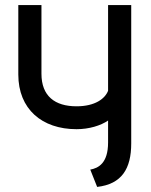

<svg xmlns="http://www.w3.org/2000/svg" viewBox="-20 -720 592 755"><path d="M362 15C459 4 496 -57 496 -156V-700H405V-363C393 -332 354 -302 281 -302C196 -302 143 -342 143 -430V-700H52V-427C52 -291 145 -212 281 -212C330 -212 376 -226 405 -246V-160C405 -78 367 -59 335 -53Z"/></svg>

Font: Advent Pro
Style: SemiBold
Weight: 600
Designer: Andreas Kalpakidis
Foundry: Andreas Kalpakidis
Version: Version 2.002 2008